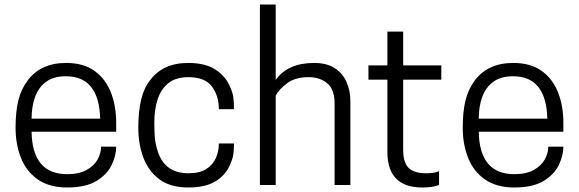

<svg xmlns="http://www.w3.org/2000/svg" viewBox="-20 -820 2566 851"><path d="M278 11Q198 11 147 -25Q96 -61 72.5 -121Q49 -181 49 -254Q49 -324 61 -374Q73 -424 103 -464Q161 -541 273 -541Q351 -541 400 -505Q449 -469 472 -409Q495 -349 495 -276V-236H120Q123 -48 278 -48Q330 -48 363.5 -66.5Q397 -85 412.5 -113Q428 -141 428 -170H495Q495 -131 475 -89Q455 -47 407.5 -18Q360 11 278 11ZM424 -294Q419 -482 272 -482Q218 -482 184.5 -457.5Q151 -433 135.5 -390.5Q120 -348 120 -294Z M814 11Q736 11 687.5 -24.5Q639 -60 616 -120Q593 -180 593 -253Q593 -401 645 -464Q702 -541 814 -541Q889 -541 933.5 -512.5Q978 -484 997 -441Q1011 -412 1014 -390Q1017 -368 1017 -336H950Q950 -396 919 -437Q888 -478 815 -478Q760 -478 727 -452Q694 -426 679 -380.5Q664 -335 664 -277Q664 -236 666.5 -208Q669 -180 679 -150Q710 -52 815 -52Q865 -52 894.5 -71Q924 -90 937 -120Q950 -150 950 -184H1017Q1017 -156 1014 -135Q1011 -114 998 -87Q980 -44 935.5 -16.5Q891 11 814 11Z M1533 0H1463V-361Q1463 -424 1430.5 -451Q1398 -478 1348 -478Q1289 -478 1253 -451.5Q1217 -425 1202 -396V0H1132V-800H1202V-466Q1256 -541 1372 -541Q1428 -541 1463.5 -518Q1499 -495 1516 -456.5Q1533 -418 1533 -371Z M1852 11Q1697 11 1697 -147V-467H1613V-530H1697V-680H1767V-530H1936V-467H1767V-156Q1767 -99 1791.5 -75.5Q1816 -52 1869 -52Q1905 -52 1926 -61V0H1925Q1899 11 1852 11Z M2260 11Q2180 11 2129 -25Q2078 -61 2054.5 -121Q2031 -181 2031 -254Q2031 -324 2043 -374Q2055 -424 2085 -464Q2143 -541 2255 -541Q2333 -541 2382 -505Q2431 -469 2454 -409Q2477 -349 2477 -276V-236H2102Q2105 -48 2260 -48Q2312 -48 2345.5 -66.5Q2379 -85 2394.5 -113Q2410 -141 2410 -170H2477Q2477 -131 2457 -89Q2437 -47 2389.5 -18Q2342 11 2260 11ZM2406 -294Q2401 -482 2254 -482Q2200 -482 2166.5 -457.5Q2133 -433 2117.5 -390.5Q2102 -348 2102 -294Z"/></svg>

Font: Tanohe Sans
Style: Regular
Weight: 400
Designer: Village Type and Design LLC & Cristiano Sobral
Foundry: Cooper Hewitt Smithsonian Design Museum
Version: Version 1.00;September 29, 2021;FontCreator 13.0.0.2655 64-b